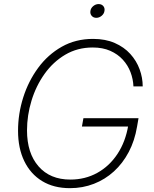

<svg xmlns="http://www.w3.org/2000/svg" viewBox="-20 -932 770 961"><path d="M330.1 9.8Q249 9.8 190.9 -25.6Q132.8 -61 101.6 -125.5Q70.3 -189.9 70.3 -277.3Q70.3 -362.3 96.2 -444.1Q122.1 -525.9 170.9 -592.3Q219.7 -658.7 289.1 -698Q358.4 -737.3 445.8 -737.3Q507.8 -737.3 554.4 -716.8Q601.1 -696.3 632.1 -662.1Q663.1 -627.9 678.7 -585.4Q694.3 -543 694.3 -499.5H647.9Q646.5 -535.6 633.3 -570.6Q620.1 -605.5 594.7 -633.3Q569.3 -661.1 531.7 -677.7Q494.1 -694.3 444.3 -694.3Q367.7 -694.3 306.6 -658.2Q245.6 -622.1 202.9 -562Q160.2 -502 137.7 -428.2Q115.2 -354.5 115.2 -279.3Q115.2 -165.5 172.9 -99.4Q230.5 -33.2 332 -33.2Q406.2 -33.2 466.8 -66.7Q527.3 -100.1 567.9 -161.4Q608.4 -222.7 622.1 -305.2L637.2 -298.8H390.1L397.5 -340.3H673.3L666 -298.3Q654.3 -228 624.5 -171.4Q594.7 -114.7 550.3 -74.2Q505.9 -33.7 450 -12Q394 9.8 330.1 9.8ZM461.9 -842.8Q447.3 -842.8 438.7 -853Q430.2 -863.3 432.6 -877.4Q434.6 -891.6 446.8 -901.6Q459 -911.6 473.6 -911.6Q488.3 -911.6 496.8 -901.9Q505.4 -892.1 502.9 -877.4Q501 -863.3 488.8 -853Q476.6 -842.8 461.9 -842.8Z"/></svg>

Font: Inter 18pt ExtraLight
Style: Italic
Weight: 250
Italic angle: -9.3988°
Designer: Rasmus Andersson
Foundry: rsms
Version: Version 4.001;git-66647c0bb